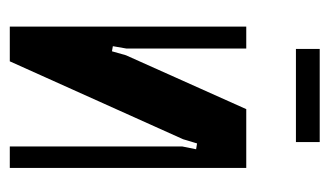

<svg xmlns="http://www.w3.org/2000/svg" viewBox="-164 -526 689 402"><g transform="rotate(90 181.0 -324.5)"><path d="M276.9 -648.9V-599.1H82V-648.9ZM208 -495.1H331.1V0H286.1V-360.8L292 -390.1L279.8 -392.1L271 -362.8L107.9 0H35.2V-495.1H81.1V-244.1L76.2 -215.8L86.9 -213.9L95.2 -243.2Z"/></g></svg>

Font: Moniqa Black Paragraph
Style: Regular
Weight: 900
Designer: Rajesh Rajput
Foundry: Rajesh Rajput
Version: Version 1.000